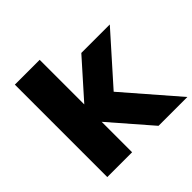

<svg xmlns="http://www.w3.org/2000/svg" viewBox="-197 -987 1175 1175"><g transform="rotate(-45 390.5 -400.0)"><path d="M88.1 0H303V-263.4L531.7 0H781.2L485.1 -341.6L759.4 -649.5H512.9L303 -413.9V-800H88.1Z"/></g></svg>

Font: Calandify
Style: Semi Bold
Weight: 700
Designer: Brittany Allen
Foundry: Brittany Allen
Version: Version 1.0; ttfautohint (v1.8.4.7-5d5b)